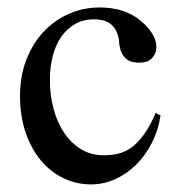

<svg xmlns="http://www.w3.org/2000/svg" viewBox="-20 -480 484 515"><path d="M410.6 -169.9Q404.3 -129.4 386.7 -95.5Q369.1 -61.5 344 -37.1Q318.8 -12.7 288.1 1Q257.3 14.6 224.1 14.6Q184.6 14.6 149.9 -2.2Q115.2 -19 89.4 -50Q63.5 -81.1 48.6 -125Q33.7 -168.9 33.7 -223.1Q33.7 -276.4 50.8 -320.1Q67.9 -363.8 96.9 -394.8Q126 -425.8 164.8 -442.9Q203.6 -460 247.1 -460Q314 -460 356 -425.3Q377 -408.2 388.2 -390.1Q399.4 -372.1 399.4 -353.5Q399.4 -336.4 387.9 -324.2Q376.5 -312 353.5 -312Q346.2 -312 337.4 -313.5Q328.6 -314.9 320.6 -320.6Q312.5 -326.2 306.6 -337.6Q300.8 -349.1 299.3 -369.1Q296.9 -395.5 281 -411.9Q265.1 -428.2 231.4 -428.2Q203.6 -428.2 181.6 -415.8Q159.7 -403.3 144.5 -381.6Q129.4 -359.9 121.6 -330.1Q113.8 -300.3 113.8 -265.6Q113.8 -226.1 123.3 -189.5Q132.8 -152.8 151.4 -124.8Q169.9 -96.7 196.8 -80.1Q223.6 -63.5 258.8 -63.5Q279.3 -63.5 298.1 -68.1Q316.9 -72.8 334 -85.4Q351.1 -98.1 366.9 -120.4Q382.8 -142.6 397.5 -177.2Z"/></svg>

Font: Doulos SIL APac
Style: Regular
Weight: 400
Designer: Walt Agee, Victor Gaultney, Peter Martin, Debbi Hosken, Becca Hirsbrunner
Foundry: SIL International
Version: Version 5.000